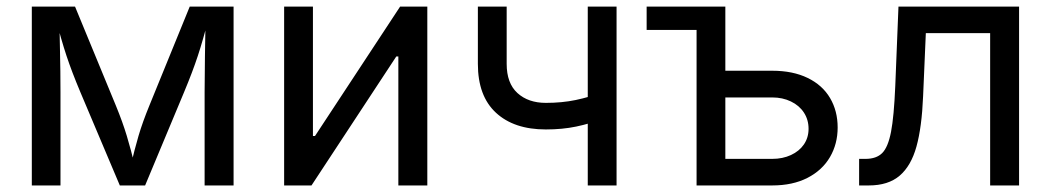

<svg xmlns="http://www.w3.org/2000/svg" viewBox="-20 -566 3207 586"><path d="M77.1 -545.9H209L333.5 -244.1Q354.5 -192.9 366.9 -151.6Q379.4 -110.4 392.6 -55.7H377.9Q390.6 -109.9 402.8 -151.4Q415 -192.9 436 -244.1L559.1 -545.9H692.9V0H604.5V-285.2Q604.5 -320.8 605.5 -394Q606.4 -472.2 607.4 -512.2H617.2Q599.6 -443.4 583.7 -395.3Q567.9 -347.2 542 -285.2L422.9 0H345.7L225.1 -285.2Q199.2 -346.7 183.1 -395.3Q167 -443.8 149.4 -512.2H161.1L163.1 -410.6Q164.6 -348.6 164.6 -285.2V0H77.1Z M1195.8 0V-393.6H1189.5L930.7 0H847.2V-545.9H935.1V-150.9H941.4L1201.2 -545.9H1284.2V0Z M1438.5 -371.1V-545.9H1526.4V-371.1Q1526.4 -312 1559.3 -282Q1592.3 -252 1646 -252Q1694.8 -252 1736.8 -260.7Q1778.8 -269.5 1827.1 -286.6V-205.6Q1780.8 -188.5 1738.5 -179.7Q1696.3 -170.9 1646 -170.9Q1548.8 -170.9 1493.7 -221.9Q1438.5 -272.9 1438.5 -371.1ZM1773.9 -545.9H1861.8V0H1773.9Z M1953.6 -545.9H2145V-474.6H1953.6ZM2536.6 -176.8Q2536.6 -127 2513.2 -86.7Q2489.7 -46.4 2444.6 -23.2Q2399.4 0 2336.9 0H2106V-545.9H2193.8V-81.1H2336.9Q2368.7 -81.1 2394 -92.8Q2419.4 -104.5 2433.6 -125.2Q2447.8 -146 2447.8 -172.9Q2447.8 -200.7 2433.6 -222.4Q2419.4 -244.1 2394 -256.3Q2368.7 -268.6 2336.9 -268.6H2180.2V-350.1H2336.9Q2399.9 -350.1 2445.1 -328.1Q2490.2 -306.2 2513.4 -266.8Q2536.6 -227.5 2536.6 -176.8Z M2602.1 -81.1H2621.6Q2654.8 -81.1 2672.6 -98.9Q2690.4 -116.7 2699.5 -163.6Q2708.5 -210.4 2712.4 -302.7L2722.2 -545.9H3090.3V0H3002V-464.8H2805.7L2797.4 -272.5Q2793.5 -177.7 2777.1 -118.7Q2760.7 -59.6 2725.8 -29.8Q2690.9 0 2631.8 0H2602.1Z"/></svg>

Font: Inter RS Variable
Style: Regular
Weight: 400
Designer: Rasmus Andersson (customised by Maria Ramos and Noel Pretorius)
Foundry: rsms
Version: Version 3.001;Glyphs 3.2.3 (3260)